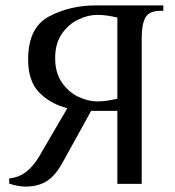

<svg xmlns="http://www.w3.org/2000/svg" viewBox="-20 -680 648 710"><path d="M14 -1V-20Q50 -24 76 -44Q102 -64 124 -100L229 -280Q168 -295 126 -337Q84 -379 84 -460Q84 -578 161 -619Q238 -660 334 -660H584V-640H574Q532 -640 518 -615.5Q504 -591 504 -540V0H414V-270H317L212 -80Q184 -29 152 -9.5Q120 10 74 10Q47 10 14 -1ZM414 -315V-615Q374 -625 339 -625Q307 -625 271 -608.5Q235 -592 209.5 -556Q184 -520 184 -465Q184 -410 209.5 -374Q235 -338 271 -321.5Q307 -305 339 -305Q374 -305 414 -315Z"/></svg>

Font: El Messiri
Style: Regular
Weight: 400
Designer: Mohamed Gaber
Foundry: Kief Type Foundry
Version: Version 2.006